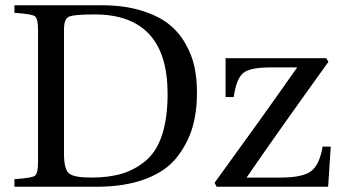

<svg xmlns="http://www.w3.org/2000/svg" viewBox="-20 -712 1299 732"><path d="M35 0V-29Q101 -33 113 -42Q125 -51 125 -93V-599Q125 -641 113 -650Q101 -659 35 -663V-692H367Q451 -692 516 -672.5Q581 -653 621 -622Q661 -591 686.5 -546.5Q712 -502 721.5 -456.5Q731 -411 731 -358Q731 -285 713.5 -225.5Q696 -166 655 -113Q614 -60 535.5 -30Q457 0 347 0ZM224 -125Q224 -67 243 -51Q262 -35 328 -35Q395 -35 445 -50Q495 -65 536 -99.5Q577 -134 598 -198Q619 -262 619 -354Q619 -657 340 -657Q260 -657 242 -648Q224 -639 224 -600ZM798 -15Q977 -261 1113 -455H1013Q933 -455 907 -433.5Q881 -412 871 -342H840V-490H1224L1232 -476Q1041 -211 920 -35H1049Q1133 -35 1165.5 -59Q1198 -83 1210 -153H1241L1231 0H806Z"/></svg>

Font: Linguistics Pro
Style: Regular
Weight: 400
Designer: Stefan Peev, Context Ltd
Foundry: Stefan Peev, Context Ltd
Version: Version 001.000